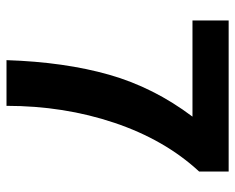

<svg xmlns="http://www.w3.org/2000/svg" viewBox="-88 -652 740 605"><g transform="rotate(90 282.5 -350.0)"><path d="M348 -586H45V-700H521V-607Q421 -499 367.5 -340Q314 -181 314 0H170Q176 -183 216 -323.5Q256 -464 348 -586Z"/></g></svg>

Font: Sarabun
Style: Bold
Weight: 700
Designer: Suppakit Chalermlarp | Katatrad Co.,Ltd.
Foundry: Cadson Demak Co.,Ltd.
Version: Version 1.000; ttfautohint (v1.6)